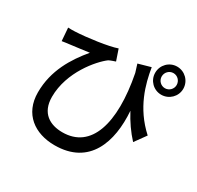

<svg xmlns="http://www.w3.org/2000/svg" viewBox="-185 -1044 1370 1333"><g transform="rotate(30 500.0 -377.5)"><path d="M811 -714C811 -748 838 -775 871 -775C904 -775 931 -748 931 -714C931 -681 904 -654 871 -654C838 -654 811 -681 811 -714ZM759 -714C759 -652 809 -602 871 -602C933 -602 984 -652 984 -714C984 -777 933 -827 871 -827C809 -827 759 -777 759 -714ZM79 -683 87 -579C108 -582 124 -585 144 -587C178 -592 252 -600 297 -607C207 -499 122 -365 122 -189C122 -16 246 72 405 72C683 72 760 -157 742 -399C778 -331 819 -272 867 -220L932 -310C782 -446 739 -612 719 -735L620 -707L640 -643C712 -272 635 -33 407 -33C308 -33 222 -80 222 -211C222 -410 367 -576 433 -625C448 -633 471 -640 485 -645L455 -733C393 -710 226 -687 134 -683C116 -682 95 -682 79 -683Z"/></g></svg>

Font: Noto Sans CJK SC Medium
Style: Regular
Weight: 500
Designer: Ryoko NISHIZUKA 西塚涼子 (kana, bopomofo & ideographs); Paul D. Hunt (Latin, Greek & Cyrillic); Sandoll Communications 산돌커뮤니
Foundry: Adobe
Version: Version 2.004;hotconv 1.0.118;makeotfexe 2.5.65603